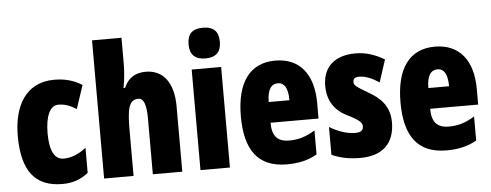

<svg xmlns="http://www.w3.org/2000/svg" viewBox="-51 -909 2689 1052"><g transform="rotate(-5 1293.5 -383.0)"><path d="M254 10C309 10 356 -6 396 -39V-177C356 -145 314 -128 272 -128C222 -128 196 -177 196 -274C196 -371 224 -425 268 -425C302 -425 334 -414 367 -392L410 -521C366 -549 318 -563 257 -563C99 -563 32 -435 32 -274C32 -78 105 10 254 10Z M645 -621V-760H483V0H645V-253C645 -367 655 -419 708 -419C737 -419 751 -382 751 -308V0H913V-360C913 -489 857 -563 761 -563C702 -563 663 -537 641 -485H632C641 -529 645 -575 645 -621Z M1094 -776C1034 -776 1008 -748 1008 -691C1008 -635 1037 -607 1094 -607C1151 -607 1180 -635 1180 -691C1180 -747 1154 -776 1094 -776ZM1175 -553H1013V0H1175Z M1473 -562C1332 -562 1259 -459 1259 -274C1259 -90 1328 10 1488 10C1552 10 1606 -2 1654 -30V-162C1603 -131 1563 -119 1512 -119C1448 -119 1418 -151 1418 -225H1682V-310C1682 -472 1605 -562 1473 -562ZM1477 -437C1510 -437 1532 -409 1532 -339H1418C1418 -411 1443 -437 1477 -437Z M2081 -170C2081 -255 2035 -304 1968 -342C1897 -384 1890 -390 1890 -408C1890 -426 1901 -434 1924 -434C1962 -434 2000 -415 2033 -393L2073 -516C2020 -547 1971 -563 1914 -563C1799 -563 1734 -503 1734 -400C1734 -322 1769 -265 1837 -231C1914 -193 1920 -179 1920 -161C1920 -138 1905 -129 1875 -129C1825 -129 1775 -150 1735 -174V-21C1786 2 1838 10 1892 10C2011 10 2081 -51 2081 -170Z M2351 -562C2210 -562 2137 -459 2137 -274C2137 -90 2206 10 2366 10C2430 10 2484 -2 2532 -30V-162C2481 -131 2441 -119 2390 -119C2326 -119 2296 -151 2296 -225H2560V-310C2560 -472 2483 -562 2351 -562ZM2355 -437C2388 -437 2410 -409 2410 -339H2296C2296 -411 2321 -437 2355 -437Z"/></g></svg>

Font: Noto Sans Arabic UI XCn Bk
Style: Regular
Weight: 900
Width: 2
Designer: Monotype Design Team, Nadine Chahine and Nizar Qandah
Foundry: Monotype Imaging Inc.
Version: Version 2.010